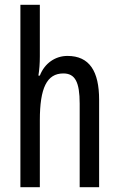

<svg xmlns="http://www.w3.org/2000/svg" viewBox="-20 -780 496 800"><path d="M146 -545V-760H65V0H146V-279C146 -413 175 -474 244 -474C293 -474 312 -438 312 -348V0H393V-364C393 -483 353 -547 261 -547C211 -547 166 -517 146 -465H140C144 -489 146 -516 146 -545Z"/></svg>

Font: Noto Sans Arabic ExtCond
Style: Regular
Weight: 400
Width: 2
Designer: Monotype Design Team, Nadine Chahine, Nizar Qandah and Khaled Hosny
Foundry: Monotype Imaging Inc.
Version: Version 2.012